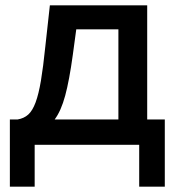

<svg xmlns="http://www.w3.org/2000/svg" viewBox="-20 -543 670 720"><path d="M17 -95H46Q70 -99 86 -113.5Q102 -128 113.5 -159Q125 -190 133.5 -240.5Q142 -291 150 -369L167 -523H532V-95H598V157H502V0H110V157H17ZM424 -95V-433H266L253 -337Q240 -242 224.5 -184.5Q209 -127 185 -95Z"/></svg>

Font: IngvarSans
Style: Regular
Weight: 600
Version: Version 3.000